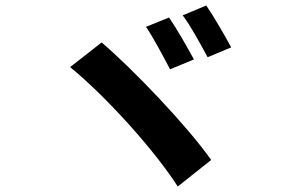

<svg xmlns="http://www.w3.org/2000/svg" viewBox="-20 -755 1040 701"><path d="M597 -691 513 -657C540 -618 578 -545 601 -502L688 -538C667 -577 624 -653 597 -691ZM733 -735 647 -699C676 -661 715 -589 738 -546L824 -582C804 -620 760 -696 733 -735ZM351 -600 236 -510C367 -403 544 -207 629 -74L751 -171C664 -295 464 -504 351 -600Z"/></svg>

Font: Noto Sans Mono CJK HK
Style: Bold
Weight: 700
Designer: Ryoko NISHIZUKA 西塚涼子 (kana, bopomofo & ideographs); Paul D. Hunt (Latin, Greek & Cyrillic); Sandoll Communications 산돌커뮤니
Foundry: Adobe
Version: Version 2.004;hotconv 1.0.118;makeotfexe 2.5.65603